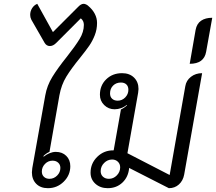

<svg xmlns="http://www.w3.org/2000/svg" viewBox="-20 -976 1131 1005"><path d="M147 -74Q147 -80 149 -96L217 -477Q226 -528 254 -573.5Q282 -619 330 -679Q375 -736 397 -772.5Q419 -809 419 -846Q419 -867 403 -880L274 -751Q258 -735 241 -735Q224 -735 214 -751L144 -873Q138 -885 138 -898Q138 -917 148 -933Q158 -949 175 -956L257 -808L389 -940Q404 -956 418 -956Q423 -956 430 -953Q437 -950 441 -946Q464 -927 476 -904Q488 -881 488 -856Q488 -822 476 -791.5Q464 -761 447 -736.5Q430 -712 398 -672Q353 -617 327 -574.5Q301 -532 291 -477L239 -181Q222 -174 207 -159L209 -156Q222 -167 239 -174Q256 -181 272 -181Q306 -181 327 -160Q348 -139 348 -106Q348 -59 313.5 -25Q279 9 231 9Q192 9 169.5 -14Q147 -37 147 -74ZM296 -97Q296 -114 284.5 -124.5Q273 -135 255 -135Q232 -135 215.5 -118Q199 -101 199 -78Q199 -61 210 -50.5Q221 -40 239 -40Q262 -40 279 -57Q296 -74 296 -97Z M454 -72Q454 -121 489.5 -155.5Q525 -190 575 -189L613 -403Q632 -412 645 -425L643 -427Q631 -416 614 -410Q597 -404 580 -404Q548 -404 525.5 -426Q503 -448 503 -480Q503 -529 536 -561Q569 -593 619 -593Q658 -593 681.5 -570Q705 -547 705 -510Q705 -504 703 -490L647 -174L868 -60L950 -525Q955 -555 979.5 -574Q1004 -593 1038 -593L944 -62Q938 -30 916.5 -10.5Q895 9 864 9L656 -97Q652 -50 621 -20.5Q590 9 544 9Q505 9 479.5 -14Q454 -37 454 -72ZM652 -506Q652 -524 641.5 -534Q631 -544 613 -544Q588 -544 572 -528Q556 -512 556 -487Q556 -469 567 -459Q578 -449 596 -449Q619 -449 635.5 -466Q652 -483 652 -506ZM609 -100Q609 -118 597 -129.5Q585 -141 567 -141Q543 -141 525 -123Q507 -105 507 -80Q507 -62 519 -51Q531 -40 550 -40Q574 -40 591.5 -58Q609 -76 609 -100Z M1004 -820Q1010 -852 1032.5 -867.5Q1055 -883 1091 -883L1059 -705Q1048 -642 973 -642Z"/></svg>

Font: K2D Light
Style: Italic
Weight: 300
Italic angle: -10°
Designer: Katatrad Aksorn Co.,Ltd.
Foundry: Cadson Demak Co.,Ltd.
Version: Version 1.000; ttfautohint (v1.6)